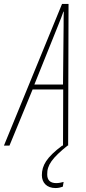

<svg xmlns="http://www.w3.org/2000/svg" viewBox="-88 -737 434 972"><path d="M-68 0H-40L77 -284H232L231 0H227C147 60 124 101 124 150C124 188 149 215 193 215C210 215 221 211 230 208L234 184C223 187 210 190 197 190C166 190 151 175 151 146C150 99 176 63 254 0H257L259 -717H226ZM86 -309 205 -605C218 -637 227 -660 233 -678H235C234 -660 234 -634 234 -606L231 -309Z"/></svg>

Font: Noto Sans ExtraCondensed Thin
Style: Italic
Weight: 100
Width: 2
Italic angle: -12°
Designer: Monotype Design Team
Foundry: Monotype Imaging Inc.
Version: Version 2.013